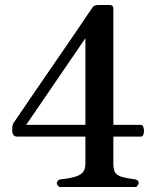

<svg xmlns="http://www.w3.org/2000/svg" viewBox="-20 -749 628 769"><path d="M218 0Q197 -16 218 -30Q263 -35 285 -42.5Q307 -50 314.5 -62.5Q322 -75 322 -93V-202H48Q38 -202 33.5 -209Q29 -216 29 -223V-240Q29 -246 34 -256Q34 -256 51 -281Q68 -306 96 -347Q124 -388 157.5 -437Q191 -486 225 -535Q259 -584 287 -625.5Q315 -667 332.5 -693Q350 -719 351 -720Q357 -729 375 -729H419Q434 -729 434 -713V-249H544Q552 -249 555 -237.5Q558 -226 555.5 -214Q553 -202 545 -202H434V-93Q434 -72 440 -60Q446 -48 465.5 -41.5Q485 -35 525 -30Q536 -24 535.5 -16Q535 -8 525 0ZM85 -249H322V-596Z"/></svg>

Font: Zen Antique
Style: Regular
Weight: 400
Designer: Yoshimichi Ohira
Foundry: Positype
Version: Version 1.001